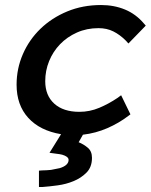

<svg xmlns="http://www.w3.org/2000/svg" viewBox="-20 -526 600 764"><path d="M135 153 149 152Q156 152 164.5 151.5Q173 151 183 150Q191 148 200.5 146.5Q210 145 218 143Q253 132 253 110Q253 100 237 93Q228 89 217.5 87.5Q207 86 199 85L177 82L223 8Q139 -6 92.5 -57Q46 -108 46 -189Q46 -253 71 -310.5Q96 -368 141 -411.5Q186 -455 247.5 -480.5Q309 -506 382 -506Q434 -506 477.5 -488Q521 -470 553 -432L560 -424L491 -353L480 -365Q457 -388 431 -401Q405 -414 372 -414Q325 -414 286 -396.5Q247 -379 219 -350Q191 -321 175.5 -283Q160 -245 160 -203Q160 -146 196 -113.5Q232 -81 296 -81Q337 -81 375 -97Q413 -113 447 -136L462 -147L499 -71L491 -65Q453 -36 407 -16Q361 4 310 10L293 40Q313 48 329.5 62Q346 76 346 102Q346 139 324 161Q302 183 272 195Q243 207 210 211.5Q177 216 150 218H135Z"/></svg>

Font: Codetta
Style: Bold Italic
Weight: 700
Italic angle: -11°
Designer: Ulrich Proeller
Foundry: PROSA GmbH
Version: Version 2.00;September 29, 2018;FontCreator 11.5.0.2427 64-b